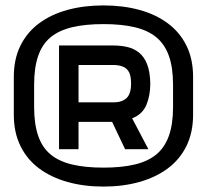

<svg xmlns="http://www.w3.org/2000/svg" viewBox="-20 -611 766 709"><path d="M693 -187V-327Q693 -393 668.5 -442.5Q644 -492 599.5 -525Q555 -558 494.5 -574.5Q434 -591 362 -591Q290 -591 229.5 -574.5Q169 -558 124.5 -525Q80 -492 55.5 -442.5Q31 -393 31 -327V-187Q31 -122 55.5 -72Q80 -22 124.5 11Q169 44 229.5 61Q290 78 362 78Q434 78 494.5 61Q555 44 599.5 11Q644 -22 668.5 -72Q693 -122 693 -187ZM619 -298V-216Q619 -152 603.5 -109Q588 -66 557 -40.5Q526 -15 477.5 -3.5Q429 8 362 8Q295 8 246.5 -3.5Q198 -15 167 -40.5Q136 -66 121 -109.5Q106 -153 106 -216V-298Q106 -361 121 -404.5Q136 -448 167 -473.5Q198 -499 246.5 -510.5Q295 -522 362 -522Q429 -522 477.5 -510.5Q526 -499 557 -473.5Q588 -448 603.5 -405Q619 -362 619 -298ZM399 -443H198V-60H270V-161H394L442 -60H528L468 -174Q506 -189 520.5 -223.5Q535 -258 535 -303Q534 -347 523 -374.5Q512 -402 493 -417Q474 -432 450 -437.5Q426 -443 399 -443ZM399 -233H270V-371H398Q420 -371 435 -364.5Q450 -358 457 -343.5Q464 -329 464 -302Q464 -264 447 -248.5Q430 -233 399 -233Z"/></svg>

Font: Advent Pro Medium
Style: Regular
Weight: 500
Designer: VivaRado, Andreas Kalpakidis
Foundry: VivaRado, Andreas Kalpakidis
Version: Version 3.000